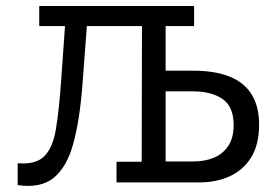

<svg xmlns="http://www.w3.org/2000/svg" viewBox="-20 -609 910 641"><path d="M625 -373Q697 -373 746 -353.5Q795 -334 820 -294Q845 -254 845 -193Q845 -126 818.5 -83.5Q792 -41 747 -20.5Q702 0 645 0H369V-69H453L454 -522H270L255 -323Q246 -207 224.5 -129Q203 -51 159.5 -15.5Q116 20 39 9V-64Q99 -59 127.5 -87Q156 -115 166.5 -177Q177 -239 184 -338L197 -522H111V-589H628V-522H533V-373ZM626 -70Q663 -70 693 -82Q723 -94 741.5 -121Q760 -148 760 -192Q760 -253 723 -278.5Q686 -304 624 -304H533V-70Z"/></svg>

Font: Podkova
Style: Regular
Weight: 400
Designer: Ilya Yudin
Foundry: Cyreal (www.cyreal.org)
Version: Version 2.103